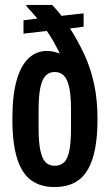

<svg xmlns="http://www.w3.org/2000/svg" viewBox="-20 -744 444 776"><path d="M200 12Q144 12 106 -15.5Q68 -43 49 -104Q30 -165 30 -263Q30 -358 47 -418.5Q64 -479 95.5 -508.5Q127 -538 169 -538Q183 -538 195 -535.5Q207 -533 219 -528L220 -532Q207 -557 195 -578.5Q183 -600 169 -619L75 -608V-662L131 -669Q119 -683 108 -695.5Q97 -708 86 -720L87 -724H191Q194 -721 201.5 -712.5Q209 -704 217 -694.5Q225 -685 228 -680L318 -690V-636L263 -629Q295 -579 320.5 -524.5Q346 -470 360 -406Q374 -342 374 -263Q374 -165 354.5 -104Q335 -43 297 -15.5Q259 12 200 12ZM201 -74Q225 -74 239.5 -88.5Q254 -103 260.5 -136.5Q267 -170 267 -226V-300Q267 -356 260 -389.5Q253 -423 238.5 -438Q224 -453 201 -453Q178 -453 163.5 -437Q149 -421 142.5 -387Q136 -353 136 -300V-226Q136 -170 143 -136.5Q150 -103 164 -88.5Q178 -74 201 -74Z"/></svg>

Font: Archivo ExtraCondensed SemiBold
Style: Regular
Weight: 600
Width: 2
Designer: Hector Gatti
Foundry: Omnibus-Type
Version: Version 2.001